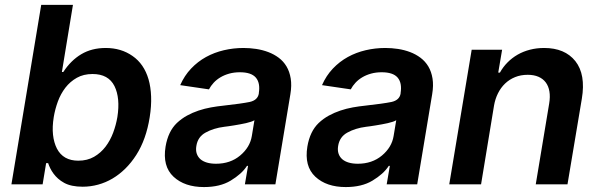

<svg xmlns="http://www.w3.org/2000/svg" viewBox="-20 -747 2429 778"><path d="M26.3 0 147 -727.3H275.6L230.8 -455.3H236.5Q266.7 -501.8 309.1 -527.2Q351.6 -552.6 408.4 -552.6Q470.9 -552.6 517 -520.2Q540.1 -504.3 556.5 -480.5Q572.8 -456.7 581.9 -425.6Q590.9 -394.5 592.3 -356Q593.8 -317.5 586.6 -272Q572.4 -182.2 532.3 -119.3Q512.4 -88.1 487.9 -63.9Q463.4 -39.8 435.7 -23.4Q408 -7.1 377.5 1.2Q346.9 9.6 315 9.6Q268.5 9.6 240.1 -6Q225.9 -13.8 215.2 -23.4Q204.5 -33 196.7 -43.7Q188.9 -54.3 183.6 -65.2Q178.3 -76 175.1 -85.9H166.9L152.7 0ZM210.6 -144.9Q236.2 -95.9 297.2 -95.9Q333.8 -95.9 361.2 -111.7Q388.5 -127.5 407.7 -152.7Q426.8 -177.9 438.6 -209.5Q450.3 -241.1 455.6 -272.7Q467.7 -349.8 443.9 -398.1Q419.4 -447.1 355.1 -447.1Q318.5 -447.1 291.4 -431.8Q264.2 -416.5 245 -391.7Q225.9 -366.8 214.5 -335.8Q203.1 -304.7 197.8 -272.7Q191.4 -233 194.8 -201.2Q198.2 -169.4 210.6 -144.9Z M650.9 -153.1Q661.2 -214.5 696.7 -248.6Q715.6 -266.3 737.9 -278.6Q760.3 -290.8 784.8 -299Q809.3 -307.2 834.9 -311.8Q860.4 -316.4 885.3 -318.9Q958.8 -327.1 991.5 -333.8Q1024.1 -340.9 1028.8 -367.9V-370Q1035.2 -410.9 1016.7 -432.5Q998.2 -454.2 952.1 -454.2Q928.6 -454.2 908.9 -448.7Q889.2 -443.2 873.4 -433.8Q857.6 -424.4 845.9 -411.8Q834.2 -399.1 826.7 -384.9L710.2 -402Q727.3 -440.7 754.3 -469.1Q781.2 -497.5 814.8 -516Q848.4 -534.4 887.1 -543.5Q925.8 -552.6 966.6 -552.6Q992.5 -552.6 1018.3 -548.7Q1044 -544.7 1067.1 -536Q1090.2 -527.3 1109.4 -513Q1128.6 -498.6 1141 -477.8Q1153.4 -457 1158 -429Q1162.6 -400.9 1156.6 -365.1L1095.9 0H972.3L985.1 -74.9H980.8Q969.5 -57.5 953.1 -43Q936.8 -28.4 914.4 -14.9Q871.4 11 806.5 11Q728.3 11 683.2 -30.9Q637.8 -73.2 650.9 -153.1ZM855.1 -83.5Q913.4 -83.5 953.1 -116.8Q992.9 -150.2 1000.4 -195.7L1011 -259.9Q1006.4 -256.7 997.3 -253.7Q988.3 -250.7 976.7 -248Q965.2 -245.4 952.4 -243.1Q939.6 -240.8 927.6 -238.8Q915.5 -236.9 905.4 -235.4Q895.2 -234 889.2 -233.3Q866.8 -230.5 848 -224.6Q829.2 -218.8 813.2 -209.9Q781.2 -192.5 775.6 -155.2Q772.7 -137.8 777.3 -124.3Q782 -110.8 792.4 -101.7Q802.9 -92.7 818.9 -88.1Q834.9 -83.5 855.1 -83.5Z M1225.5 -153.1Q1235.8 -214.5 1271.3 -248.6Q1290.1 -266.3 1312.5 -278.6Q1334.9 -290.8 1359.4 -299Q1383.9 -307.2 1409.4 -311.8Q1435 -316.4 1459.9 -318.9Q1533.4 -327.1 1566.1 -333.8Q1598.7 -340.9 1603.3 -367.9V-370Q1609.7 -410.9 1591.3 -432.5Q1572.8 -454.2 1526.6 -454.2Q1503.2 -454.2 1483.5 -448.7Q1463.8 -443.2 1448 -433.8Q1432.2 -424.4 1420.5 -411.8Q1408.7 -399.1 1401.3 -384.9L1284.8 -402Q1301.8 -440.7 1328.8 -469.1Q1355.8 -497.5 1389.4 -516Q1422.9 -534.4 1461.6 -543.5Q1500.4 -552.6 1541.2 -552.6Q1567.1 -552.6 1592.9 -548.7Q1618.6 -544.7 1641.7 -536Q1664.8 -527.3 1683.9 -513Q1703.1 -498.6 1715.6 -477.8Q1728 -457 1732.6 -429Q1737.2 -400.9 1731.2 -365.1L1670.5 0H1546.9L1559.7 -74.9H1555.4Q1544 -57.5 1527.7 -43Q1511.4 -28.4 1489 -14.9Q1446 11 1381 11Q1302.9 11 1257.8 -30.9Q1212.4 -73.2 1225.5 -153.1ZM1429.7 -83.5Q1487.9 -83.5 1527.7 -116.8Q1567.5 -150.2 1574.9 -195.7L1585.6 -259.9Q1581 -256.7 1571.9 -253.7Q1562.9 -250.7 1551.3 -248Q1539.8 -245.4 1527 -243.1Q1514.2 -240.8 1502.1 -238.8Q1490.1 -236.9 1479.9 -235.4Q1469.8 -234 1463.8 -233.3Q1441.4 -230.5 1422.6 -224.6Q1403.8 -218.8 1387.8 -209.9Q1355.8 -192.5 1350.1 -155.2Q1347.3 -137.8 1351.9 -124.3Q1356.5 -110.8 1367 -101.7Q1377.5 -92.7 1393.5 -88.1Q1409.4 -83.5 1429.7 -83.5Z M1891.3 -545.5H2014.6L1998.9 -452.8H2005.7Q2018.5 -475.9 2036.6 -494.1Q2054.7 -512.4 2077.6 -525.6Q2100.5 -538.7 2127.5 -545.6Q2154.5 -552.6 2185 -552.6Q2268.8 -552.6 2311.4 -499.3Q2354 -445.3 2337.7 -347.3L2279.5 0H2150.9L2205.3 -327.4Q2209.9 -354.8 2206.3 -376.2Q2202.8 -397.7 2191.6 -412.8Q2180.4 -427.9 2161.9 -435.9Q2143.5 -443.9 2118.3 -443.9Q2090.2 -443.9 2067.1 -434.5Q2044 -425.1 2026.6 -408.4Q2009.2 -391.7 1997.9 -369Q1986.5 -346.2 1981.9 -319.6L1929.3 0H1800.4Z"/></svg>

Font: Inter P Semi Bold
Style: Italic
Weight: 600
Italic angle: 9.39999°
Designer: Rasmus Andersson
Foundry: rsms
Version: Version 3.018;git-588b23468